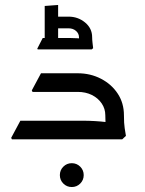

<svg xmlns="http://www.w3.org/2000/svg" viewBox="-20 -561 582 773"><path d="M404 -97Q404 -123 389.5 -144.5Q375 -166 350 -178.5Q325 -191 293 -191H143V-202L151 -266H293Q344 -266 386.5 -244Q429 -222 454 -184Q479 -146 479 -97ZM28 0 25 -6 62 -75H180V0ZM62 0V-75H313Q338 -75 362.5 -73.5Q387 -72 403 -70Q419 -68 419 -68V0ZM111 -191 108 -197 145 -266H263V-191ZM413 0Q411 -13 407.5 -36Q404 -59 404 -97H479Q479 -64 482 -45Q485 -26 487 -14L472 0ZM269 192Q249 192 235 178Q221 164 221 144Q221 124 235 110Q249 96 269 96Q289 96 303 110Q317 124 317 144Q317 164 303 178Q289 192 269 192ZM298 -411Q298 -426 286 -436.5Q274 -447 256 -447H200V-494H256Q294 -494 322.5 -470.5Q351 -447 351 -411ZM132 -362 130 -365 152 -408H192V-362ZM192 -362V-408H263Q277 -408 291 -407Q305 -406 305 -406V-362ZM303 -362Q302 -375 300 -388Q298 -401 298 -411H351Q351 -401 352.5 -388.5Q354 -376 355 -367L349 -362ZM160 -362V-537L214 -541V-362Z"/></svg>

Font: Fustat
Style: Regular
Weight: 400
Designer: Mohamed Gaber, Khaled Hosny, Laura Garcia Mut
Foundry: Kief Type Foundry, Alif Type Foundry, Hard Type Foundry
Version: Version 1.007